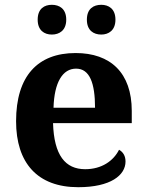

<svg xmlns="http://www.w3.org/2000/svg" viewBox="-20 -770 611 800"><path d="M402 -626C432 -626 461 -643 461 -688C461 -734 432 -750 402 -750C370 -750 342 -734 342 -688C342 -643 370 -626 402 -626ZM196 -626C227 -626 256 -643 256 -688C256 -734 227 -750 196 -750C165 -750 137 -734 137 -688C137 -643 165 -626 196 -626ZM306 10C441 10 503 -40 503 -97C503 -119 494 -136 476 -146C453 -100 404 -65 335 -65C252 -65 205 -123 201 -257H529V-308C529 -467 440 -549 295 -549C137 -549 47 -453 47 -265C47 -91 136 10 306 10ZM376 -321H203C206 -427 241 -484 297 -484C354 -484 376 -423 376 -321Z"/></svg>

Font: Noto Serif Test
Style: Bold
Weight: 700
Version: Version 1.000